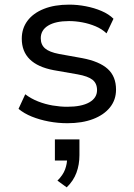

<svg xmlns="http://www.w3.org/2000/svg" viewBox="-20 -523 579 829"><path d="M271 9Q230 9 190.5 1.5Q151 -6 117.5 -19.5Q84 -33 60 -53L89 -116Q114 -97 144.5 -85Q175 -73 207.5 -67.5Q240 -62 270 -62Q332 -62 365.5 -81Q399 -100 399 -134Q399 -163 379.5 -178.5Q360 -194 315 -202L212 -220Q143 -233 108.5 -267Q74 -301 74 -356Q74 -400 98.5 -433Q123 -466 169 -484.5Q215 -503 279 -503Q314 -503 350.5 -496Q387 -489 418.5 -475.5Q450 -462 470 -442L440 -379Q420 -398 392.5 -409.5Q365 -421 335.5 -426.5Q306 -432 278 -432Q220 -432 188 -412.5Q156 -393 156 -358Q156 -330 174.5 -314Q193 -298 235 -290L335 -272Q409 -258 445 -225.5Q481 -193 481 -136Q481 -92 455 -59.5Q429 -27 382 -9Q335 9 271 9ZM268 286 228 257Q252 233 261 208.5Q270 184 270 158L288 170H217V79H323V147Q323 188 310 223Q297 258 268 286Z"/></svg>

Font: Nunito Sans 8pt
Style: Regular
Weight: 400
Version: Version 3.101;gftools[0.9.27]